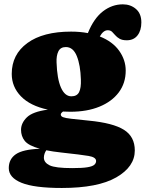

<svg xmlns="http://www.w3.org/2000/svg" viewBox="-20 -644 688 908"><path d="M400 -73.5Q514.5 -62.5 566 -30.2Q617.5 2 617.5 67.5Q617.5 144.5 530 194.8Q442.5 245 272.5 245Q142 245 81.8 220.5Q21.5 196 21.5 151Q21.5 108.5 54.8 85.5Q88 62.5 168.5 59.5Q114.5 44.5 97 22.2Q79.5 0 79.5 -30Q79.5 -62 107 -89Q134.5 -116 206.5 -125.5Q122.5 -143.5 79 -188.5Q35.5 -233.5 35.5 -294.5Q35.5 -386.5 109.5 -440.5Q183.5 -494.5 316 -494.5Q358.5 -494.5 395.5 -487.5L396 -488.5Q424 -557.5 467 -590.5Q510 -623.5 561 -623.5Q597.5 -623.5 623 -601.5Q648.5 -579.5 648.5 -538Q648.5 -500 630.5 -476.8Q612.5 -453.5 579.5 -453.5Q558 -453.5 545.5 -460.8Q533 -468 525.2 -477.2Q517.5 -486.5 509.8 -493.8Q502 -501 489.5 -501Q468.5 -501 452 -471.5Q512.5 -447.5 543.5 -404Q574.5 -360.5 574.5 -310Q574.5 -251 541.8 -207.2Q509 -163.5 450.2 -139.5Q391.5 -115.5 312.5 -115.5Q295 -115.5 278 -116.5Q267.5 -109 267.5 -102.5Q267.5 -94 278.2 -89.8Q289 -85.5 317.8 -82.2Q346.5 -79 400 -73.5ZM291.5 -421.5Q266 -421.5 256 -401Q246 -380.5 247.5 -348.5Q250 -271.5 268.2 -230Q286.5 -188.5 317.5 -188.5Q344 -188.5 354 -208.2Q364 -228 362.5 -268Q360.5 -336 343.2 -378.8Q326 -421.5 291.5 -421.5ZM187.5 101.5Q187.5 124.5 214.5 137.8Q241.5 151 321.5 151Q369 151 393.2 147Q417.5 143 426 135.2Q434.5 127.5 434.5 117.5Q434.5 99.5 399.2 93.5Q364 87.5 271.5 77.5Q229.5 73 198 66.5L198.5 68Q195 71.5 191.2 81.5Q187.5 91.5 187.5 101.5Z"/></svg>

Font: Fraunces 9pt SuperSoft Black
Style: Regular
Weight: 900
Version: Version 1.000;[b76b70a41]